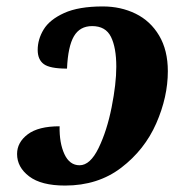

<svg xmlns="http://www.w3.org/2000/svg" viewBox="-20 -566 569 596"><path d="M33 -88Q33 -124 66 -149Q99 -174 165 -174Q164 -122 180 -87.5Q196 -53 227 -53Q260 -53 286 -106.5Q312 -160 326.5 -233Q341 -306 341 -359Q341 -418 324.5 -451.5Q308 -485 266 -485Q228 -485 209.5 -453.5Q191 -422 188 -353Q135 -353 116 -367Q97 -381 97 -411Q97 -444 115.5 -474.5Q134 -505 179 -525.5Q224 -546 299 -546Q355 -546 401 -523.5Q447 -501 474 -455.5Q501 -410 501 -345Q501 -265 465 -183Q429 -101 356.5 -45.5Q284 10 182 10Q108 10 70.5 -18.5Q33 -47 33 -88Z"/></svg>

Font: Noto Serif NarrowExtraBold
Style: Italic
Weight: 800
Width: 4
Italic angle: -12°
Designer: Monotype Design Team
Foundry: Monotype Imaging Inc.
Version: Version 1.001